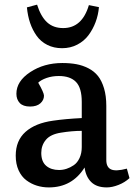

<svg xmlns="http://www.w3.org/2000/svg" viewBox="-20 -795 584 829"><path d="M248 -586.9Q212.4 -586.9 184.3 -601.1Q156.2 -615.2 138.4 -640.1Q120.6 -665 110.1 -695.8Q99.6 -726.6 96.2 -763.2L140.1 -774.9Q156.2 -723.6 183.3 -698.7Q210.4 -673.8 252.9 -673.8Q334.5 -673.8 363.8 -772.9L407.2 -764.2Q404.3 -730.5 392.8 -699.7Q381.3 -668.9 362.3 -643.3Q343.3 -617.7 313.7 -602.3Q284.2 -586.9 248 -586.9ZM190.9 14.2Q163.6 14.2 139.2 6.6Q114.7 -1 93.8 -16.6Q72.8 -32.2 60.3 -59.6Q47.9 -86.9 47.9 -123Q47.9 -188 90.1 -225.6Q132.3 -263.2 209 -273.9Q262.2 -281.7 333 -285.2V-355Q333 -415.5 308.1 -441.2Q283.2 -466.8 233.9 -466.8Q205.1 -466.8 180.9 -458.3Q156.7 -449.7 145 -438Q169.9 -394.5 169.9 -381.8Q169.9 -362.8 154.3 -348.9Q138.7 -335 109.9 -335Q79.6 -335 65.2 -350.3Q50.8 -365.7 50.8 -390.1Q50.8 -444.3 110.4 -483.6Q169.9 -522.9 249 -522.9Q282.7 -522.9 310.1 -517.8Q337.4 -512.7 362.1 -500Q386.7 -487.3 403.1 -466.8Q419.4 -446.3 429.2 -413.6Q439 -380.9 439 -337.9V-104Q439 -72.8 459.7 -63.5Q480.5 -54.2 527.8 -66.9L539.1 -25.9Q519 -7.3 491.7 3.4Q464.4 14.2 440.9 14.2Q397.5 14.2 374 -8.8Q350.6 -31.7 345.2 -71.8Q291.5 14.2 190.9 14.2ZM234.9 -61Q251.5 -61 267.3 -66.2Q283.2 -71.3 298.6 -81.8Q314 -92.3 323.5 -112.8Q333 -133.3 333 -160.2V-230Q291 -230 243.2 -222.2Q198.2 -215.3 178.2 -191.4Q158.2 -167.5 158.2 -134.8Q158.2 -97.2 179.4 -79.1Q200.7 -61 234.9 -61Z"/></svg>

Font: Literata Book Medium
Style: Regular
Weight: 500
Designer: Latin by Veronika Burian and Jose Scaglione. Greek by Irene Vlachou. Cyrillic by Vera Evstafieva
Foundry: TypeTogether
Version: Version 2.003;PS 002.003;hotconv 1.0.88;makeotf.lib2.5.64775